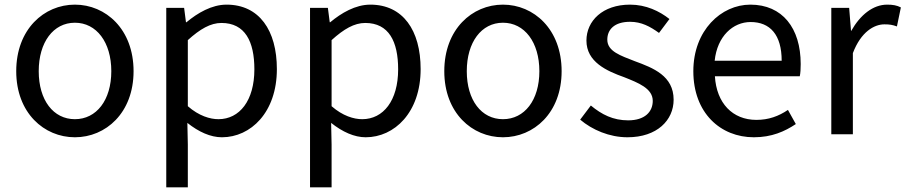

<svg xmlns="http://www.w3.org/2000/svg" viewBox="-20 -578 3905 828"><path d="M303 14C436 14 556 -91 556 -271C556 -452 436 -558 303 -558C170 -558 50 -452 50 -271C50 -91 170 14 303 14ZM303 -64C210 -64 147 -146 147 -271C147 -396 210 -480 303 -480C396 -480 460 -396 460 -271C460 -146 396 -64 303 -64Z M774 -544H697V230H790V45L788 -48C837 -9 888 14 937 14C1061 14 1174 -93 1174 -280C1174 -447 1098 -558 957 -558C893 -558 832 -522 784 -482H782ZM922 -64C886 -64 838 -78 790 -120V-405C843 -453 888 -479 935 -479C1037 -479 1077 -399 1077 -279C1077 -144 1013 -64 922 -64Z M1394 -544H1317V230H1410V45L1408 -48C1457 -9 1508 14 1557 14C1681 14 1794 -93 1794 -280C1794 -447 1718 -558 1577 -558C1513 -558 1452 -522 1404 -482H1402ZM1542 -64C1506 -64 1458 -78 1410 -120V-405C1463 -453 1508 -479 1555 -479C1657 -479 1697 -399 1697 -279C1697 -144 1633 -64 1542 -64Z M2149 14C2282 14 2402 -91 2402 -271C2402 -452 2282 -558 2149 -558C2016 -558 1896 -452 1896 -271C1896 -91 2016 14 2149 14ZM2149 -64C2056 -64 1993 -146 1993 -271C1993 -396 2056 -480 2149 -480C2242 -480 2306 -396 2306 -271C2306 -146 2242 -64 2149 -64Z M2686 14C2814 14 2885 -60 2885 -148C2885 -251 2797 -285 2718 -314C2657 -338 2599 -356 2599 -407C2599 -450 2629 -484 2697 -484C2746 -484 2783 -464 2822 -436L2867 -496C2824 -530 2766 -558 2697 -558C2579 -558 2509 -488 2509 -403C2509 -311 2596 -272 2672 -245C2732 -221 2795 -197 2795 -143C2795 -96 2761 -59 2689 -59C2624 -59 2575 -84 2528 -123L2482 -62C2534 -18 2608 14 2686 14Z M3231 14C3308 14 3364 -11 3412 -43L3378 -104C3338 -77 3295 -61 3242 -61C3139 -61 3070 -133 3063 -249H3429C3432 -262 3433 -282 3433 -302C3433 -457 3354 -558 3216 -558C3090 -558 2970 -447 2970 -271C2970 -91 3087 14 3231 14ZM3351 -316H3062C3073 -422 3141 -483 3217 -483C3301 -483 3351 -428 3351 -316Z M3642 -544H3565V1H3658V-349C3693 -441 3750 -473 3794 -473C3817 -473 3828 -471 3848 -464L3865 -546C3848 -555 3830 -558 3806 -558C3745 -558 3690 -514 3651 -445H3650Z"/></svg>

Font: Bithumb Trading Sans
Style: Regular
Weight: 400
Designer: HamHyungwon
Foundry: Bithumb
Version: Version 1.300;FEAKit 1.0